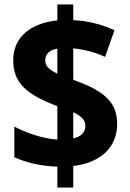

<svg xmlns="http://www.w3.org/2000/svg" viewBox="-20 -779 580 857"><path d="M236 -35V58H307V-38C438 -54 503 -128 503 -227C503 -338 420 -381 307 -423V-563C351 -559 402 -547 449 -525L491 -644C434 -670 374 -686 307 -689V-759H236V-688C120 -676 39 -616 39 -510C39 -407 100 -357 236 -305V-156C173 -160 98 -185 44 -214V-77C98 -53 160 -38 236 -35ZM236 -562V-450C198 -469 182 -484 182 -510C182 -537 200 -556 236 -562ZM307 -161V-278C343 -260 361 -244 361 -218C361 -189 344 -170 307 -161Z"/></svg>

Font: Noto Sans Gurmukhi UI SemiCondensed ExtraBold
Style: Regular
Weight: 800
Width: 4
Designer: Jelle Bosma - Monotype Design Team
Foundry: Monotype Imaging Inc.
Version: Version 2.004